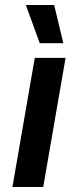

<svg xmlns="http://www.w3.org/2000/svg" viewBox="-20 -753 314 773"><path d="M30 0H154L244 -520H120ZM140 -579H235L198 -733H84Z"/></svg>

Font: Fixel Display 20240404 SemiBold
Style: Italic
Weight: 600
Italic angle: -10°
Designer: AlfaBravo + MacPaw
Foundry: Kyrylo Tkachov, Marchela Mozhyna, Serhii Makarenko, Maria Weinstein, Zakhar Kryvoshyya
Version: Version 1.211;Glyphs 3.2 (3225)